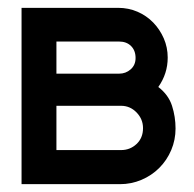

<svg xmlns="http://www.w3.org/2000/svg" viewBox="-20 -468 495 490"><path d="M281 -448Q308 -448 331 -438Q354 -428 371 -410.5Q388 -393 398 -370Q408 -347 408 -321Q408 -280 384 -246Q410 -226 419 -198Q428 -170 428 -140Q428 -111 417 -85Q406 -59 386.5 -39.5Q367 -20 341 -9Q315 2 286 2H35V-448ZM124 -198V-85H289Q312 -85 328.5 -100.5Q345 -116 345 -141Q345 -164 328.5 -181Q312 -198 289 -198ZM124 -362V-280H150H284Q301 -280 313.5 -291Q326 -302 326 -320Q326 -339 314.5 -350.5Q303 -362 284 -362Z"/></svg>

Font: Fundamental  Brigade
Style: Regular
Weight: 400
Designer: Peter Wiegel, original typeface by Arno Drescher 1935
Foundry: Peter Wiegel
Version: Version 0.000 2012 initial release